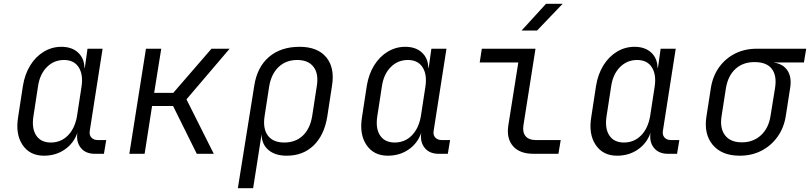

<svg xmlns="http://www.w3.org/2000/svg" viewBox="-20 -805 4240 1005"><path d="M210 10Q136 10 98 -46.5Q60 -103 75 -193L100 -356Q110 -417 138.5 -463Q167 -509 209.5 -534.5Q252 -560 301 -560Q356 -560 388.5 -530Q421 -500 422 -450H424L438 -550H517L450 -121Q446 -99 458 -85.5Q470 -72 491 -72H536L524 0H476Q428 0 403 -31Q378 -62 385 -110Q366 -55 319 -22.5Q272 10 210 10ZM246 -59Q299 -59 335.5 -96Q372 -133 383 -197L407 -353Q416 -416 391.5 -453.5Q367 -491 315 -491Q262 -491 225 -453.5Q188 -416 179 -353L155 -197Q145 -133 169.5 -96Q194 -59 246 -59Z M657 0 744 -550H824L787 -319H887L1087 -550H1182L956 -285L1099 0H1010L886 -250H776L737 0Z M1225 180 1311 -357Q1326 -454 1388 -507Q1450 -560 1548 -560Q1642 -560 1687.5 -505.5Q1733 -451 1718 -357L1693 -194Q1677 -97 1621.5 -43.5Q1566 10 1481 10Q1420 10 1385 -20Q1350 -50 1349 -102L1331 15L1305 180ZM1468 -59Q1527 -59 1565 -95Q1603 -131 1614 -197L1638 -353Q1649 -418 1621.5 -454.5Q1594 -491 1536 -491Q1477 -491 1438.5 -454.5Q1400 -418 1389 -353L1365 -197Q1355 -132 1382 -95.5Q1409 -59 1468 -59Z M2010 10Q1936 10 1898 -46.5Q1860 -103 1875 -193L1900 -356Q1910 -417 1938.5 -463Q1967 -509 2009.5 -534.5Q2052 -560 2101 -560Q2156 -560 2188.5 -530Q2221 -500 2222 -450H2224L2238 -550H2317L2250 -121Q2246 -99 2258 -85.5Q2270 -72 2291 -72H2336L2324 0H2276Q2228 0 2203 -31Q2178 -62 2185 -110Q2166 -55 2119 -22.5Q2072 10 2010 10ZM2046 -59Q2099 -59 2135.5 -96Q2172 -133 2183 -197L2207 -353Q2216 -416 2191.5 -453.5Q2167 -491 2115 -491Q2062 -491 2025 -453.5Q1988 -416 1979 -353L1955 -197Q1945 -133 1969.5 -96Q1994 -59 2046 -59Z M2772 0Q2700 0 2665 -40.5Q2630 -81 2641 -150L2693 -478H2491L2502 -550H2783L2720 -150Q2714 -113 2731 -92.5Q2748 -72 2783 -72H2915L2903 0ZM2710 -645 2838 -785H2925L2791 -645Z M3210 10Q3136 10 3098 -46.5Q3060 -103 3075 -193L3100 -356Q3110 -417 3138.5 -463Q3167 -509 3209.5 -534.5Q3252 -560 3301 -560Q3356 -560 3388.5 -530Q3421 -500 3422 -450H3424L3438 -550H3517L3450 -121Q3446 -99 3458 -85.5Q3470 -72 3491 -72H3536L3524 0H3476Q3428 0 3403 -31Q3378 -62 3385 -110Q3366 -55 3319 -22.5Q3272 10 3210 10ZM3246 -59Q3299 -59 3335.5 -96Q3372 -133 3383 -197L3407 -353Q3416 -416 3391.5 -453.5Q3367 -491 3315 -491Q3262 -491 3225 -453.5Q3188 -416 3179 -353L3155 -197Q3145 -133 3169.5 -96Q3194 -59 3246 -59Z M3852 10Q3758 10 3710.5 -47Q3663 -104 3678 -197L3701 -345Q3711 -407 3744 -453Q3777 -499 3827.5 -524.5Q3878 -550 3941 -550H4200L4188 -478H4033V-477Q4080 -470 4102.5 -435Q4125 -400 4116 -345L4093 -197Q4083 -135 4049.5 -88.5Q4016 -42 3965.5 -16Q3915 10 3852 10ZM3863 -60Q3923 -60 3963 -97Q4003 -134 4013 -197L4037 -345Q4047 -409 4020 -444.5Q3993 -480 3929 -480Q3869 -480 3830 -444.5Q3791 -409 3780 -345L3757 -197Q3747 -134 3775 -97Q3803 -60 3863 -60Z"/></svg>

Font: JetBrains Mono NL Light
Style: Italic
Weight: 300
Italic angle: -9°
Designer: Philipp Nurullin, Konstantin Bulenkov
Foundry: JetBrains
Version: Version 2.304; ttfautohint (v1.8.4.7-5d5b)